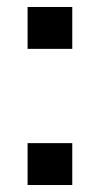

<svg xmlns="http://www.w3.org/2000/svg" viewBox="-20 -530 286 550"><path d="M59 -390V-510H187V-390ZM59 0V-120H187V0Z"/></svg>

Font: Saira SemiCondensed SemiBold
Style: Regular
Weight: 600
Width: 4
Designer: Hector Gatti with collaboration of the Omnibus-Type team
Foundry: Omnibus-Type
Version: Version 1.101